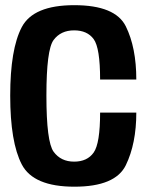

<svg xmlns="http://www.w3.org/2000/svg" viewBox="-20 -700 569 724"><path d="M260.5 4Q106 4 62.2 -79.8Q18.5 -163.5 18.5 -339.5Q18.5 -514.5 62 -597.5Q105.5 -680.5 260 -680.5Q415 -680.5 454.5 -600.5Q494 -520.5 494 -400H357.5Q357.5 -519.5 333.2 -552.5Q309 -585.5 259.5 -585.5Q209 -585.5 182 -549Q155 -512.5 155 -339.5Q155 -165 182.2 -127.8Q209.5 -90.5 259.5 -90.5Q309 -90.5 333.2 -124.8Q357.5 -159 357.5 -275.5H494Q494 -158.5 454.5 -77.2Q415 4 260.5 4Z"/></svg>

Font: Anybody SemiBold
Style: Regular
Weight: 600
Designer: Tyler Finck
Foundry: Etcetera Type Company
Version: Version 1.010; ttfautohint (v1.8.3) -l 8 -r 50 -G 200 -x 14 